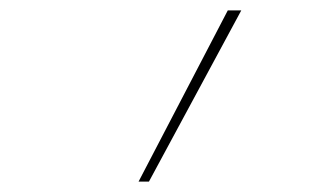

<svg xmlns="http://www.w3.org/2000/svg" viewBox="-20 -792 640 370"><path d="M247 -442 419 -772H445L267 -442Z"/></svg>

Font: Iosevka Thin Extended Oblique
Style: Regular
Weight: 100
Width: 7
Italic angle: -9°
Monospace: yes
Designer: Belleve Invis
Foundry: Belleve Invis
Version: Version 32.5.0; ttfautohint (v1.8.4)